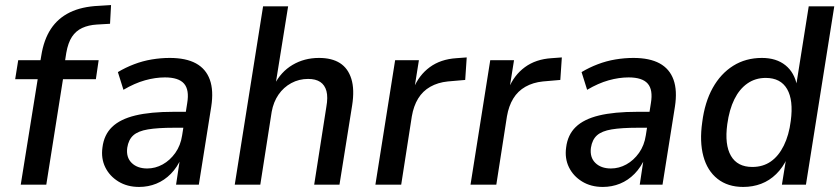

<svg xmlns="http://www.w3.org/2000/svg" viewBox="-20 -730 3318 759"><path d="M62 0 129 -417H40L52 -492H164L136 -468L143 -509Q153 -573 181 -615.5Q209 -658 256 -681Q303 -704 371 -707L419 -710L415 -636L363 -633Q330 -631 305 -619.5Q280 -608 264.5 -584.5Q249 -561 242 -521L235 -476L221 -492H370L359 -417H229L163 0Z M530 9Q483 9 448 -12.5Q413 -34 396 -69Q379 -104 385 -147Q391 -197 423 -228Q455 -259 515 -273.5Q575 -288 666 -288H728L719 -225H668Q604 -225 565 -218.5Q526 -212 507 -195Q488 -178 483 -146Q478 -108 500.5 -86Q523 -64 562 -64Q594 -64 623 -80Q652 -96 673 -125.5Q694 -155 700 -195L720 -322Q729 -375 707.5 -399.5Q686 -424 632 -424Q594 -424 553 -412.5Q512 -401 468 -375L446 -445Q476 -463 510 -476Q544 -489 580 -495Q616 -501 651 -501Q715 -501 754.5 -479.5Q794 -458 809.5 -415Q825 -372 815 -308L766 0H676L692 -106H697Q681 -69 655.5 -43Q630 -17 598 -4Q566 9 530 9Z M908 0 1020 -705H1119L1069 -394H1064Q1090 -446 1136.5 -473.5Q1183 -501 1241 -501Q1292 -501 1324 -480.5Q1356 -460 1369 -418Q1382 -376 1372 -313L1322 0H1222L1270 -307Q1277 -346 1270.5 -370Q1264 -394 1246 -406Q1228 -418 1198 -418Q1162 -418 1131.5 -401.5Q1101 -385 1081 -356Q1061 -327 1054 -288L1009 0Z M1464 0 1542 -492H1636L1618 -379H1614Q1636 -433 1679 -464.5Q1722 -496 1784 -500L1825 -503L1819 -414L1750 -408Q1711 -404 1681 -387Q1651 -370 1633 -340.5Q1615 -311 1608 -270L1566 0Z M1840 0 1918 -492H2012L1994 -379H1990Q2012 -433 2055 -464.5Q2098 -496 2160 -500L2201 -503L2195 -414L2126 -408Q2087 -404 2057 -387Q2027 -370 2009 -340.5Q1991 -311 1984 -270L1942 0Z M2363 9Q2316 9 2281 -12.5Q2246 -34 2229 -69Q2212 -104 2218 -147Q2224 -197 2256 -228Q2288 -259 2348 -273.5Q2408 -288 2499 -288H2561L2552 -225H2501Q2437 -225 2398 -218.5Q2359 -212 2340 -195Q2321 -178 2316 -146Q2311 -108 2333.5 -86Q2356 -64 2395 -64Q2427 -64 2456 -80Q2485 -96 2506 -125.5Q2527 -155 2533 -195L2553 -322Q2562 -375 2540.5 -399.5Q2519 -424 2465 -424Q2427 -424 2386 -412.5Q2345 -401 2301 -375L2279 -445Q2309 -463 2343 -476Q2377 -489 2413 -495Q2449 -501 2484 -501Q2548 -501 2587.5 -479.5Q2627 -458 2642.5 -415Q2658 -372 2648 -308L2599 0H2509L2525 -106H2530Q2514 -69 2488.5 -43Q2463 -17 2431 -4Q2399 9 2363 9Z M2918 9Q2857 9 2816.5 -23Q2776 -55 2760.5 -112.5Q2745 -170 2756 -247Q2766 -326 2797.5 -382.5Q2829 -439 2878.5 -470Q2928 -501 2992 -501Q3049 -501 3085 -472Q3121 -443 3131 -390H3127L3177 -705H3278L3166 0H3071L3088 -105H3092Q3075 -68 3048.5 -42Q3022 -16 2989 -3.5Q2956 9 2918 9ZM2954 -70Q2996 -70 3027 -91.5Q3058 -113 3078.5 -154.5Q3099 -196 3106 -252Q3117 -334 3091.5 -378Q3066 -422 3007 -422Q2966 -422 2934.5 -400Q2903 -378 2883 -337.5Q2863 -297 2855 -239Q2844 -158 2869.5 -114Q2895 -70 2954 -70Z"/></svg>

Font: Nunito Sans 10pt SemiCondensed SemiBold
Style: Italic
Weight: 600
Width: 4
Italic angle: -9°
Designer: Vernon Adams
Foundry: Vernon Adams
Version: Version 3.101;gftools[0.9.27]